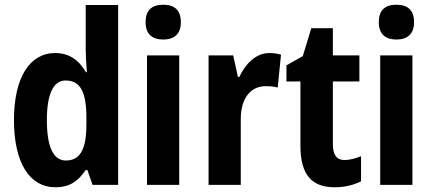

<svg xmlns="http://www.w3.org/2000/svg" viewBox="-20 -781 1824 811"><path d="M214 10C275 10 310 -16 342 -63H349L371 0H479V-760H342V-575C342 -549 344 -513 347 -476H343C313 -528 271 -557 213 -557C106 -557 39 -454 39 -274C39 -93 105 10 214 10ZM258 -103C206 -103 178 -159 178 -274C178 -383 205 -441 257 -441C321 -441 345 -390 345 -283V-256C345 -151 319 -103 258 -103Z M670 -761C622 -761 595 -739 595 -687C595 -637 623 -614 670 -614C715 -614 744 -637 744 -687C744 -738 717 -761 670 -761ZM737 -547H601V0H737Z M1117 -557C1060 -557 1015 -509 991 -456H985L965 -547H861V0H997V-278C997 -369 1041 -417 1102 -417C1124 -417 1140 -415 1153 -411L1167 -550C1150 -555 1133 -557 1117 -557Z M1435 -105C1402 -105 1386 -127 1386 -172V-437H1498V-547H1386V-662H1295L1259 -544L1190 -505V-437H1249V-166C1249 -41 1298 10 1394 10C1438 10 1474 0 1505 -15V-121C1481 -112 1458 -105 1435 -105Z M1655 -761C1607 -761 1580 -739 1580 -687C1580 -637 1608 -614 1655 -614C1700 -614 1729 -637 1729 -687C1729 -738 1702 -761 1655 -761ZM1722 -547H1586V0H1722Z"/></svg>

Font: Noto Sans Lao Looped Condensed
Style: Bold
Weight: 700
Width: 3
Designer: Mark Frömberg, Ben Mitchell
Foundry: The Fontpad Ltd
Version: Version 1.002